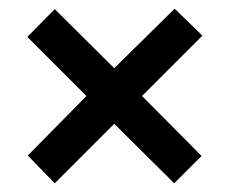

<svg xmlns="http://www.w3.org/2000/svg" viewBox="-20 -658 530 442"><path d="M382 -638 446 -576 307 -437 444 -299 381 -236 243 -373 106 -236 44 -300 179 -437 43 -573 106 -637 243 -501Z"/></svg>

Font: Noto Sans Kannada UI Condensed SemiBold
Style: Regular
Weight: 600
Width: 3
Designer: Jelle Bosma - Monotype Design Team
Foundry: Monotype Imaging Inc.
Version: Version 2.005; ttfautohint (v1.8.4.7-5d5b)